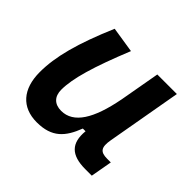

<svg xmlns="http://www.w3.org/2000/svg" viewBox="-133 -684 851 851"><g transform="rotate(45 293.0 -258.0)"><path d="M189 10.3C284.2 10.3 323.2 -36.6 353 -114.7H370.1C361.8 -33.2 399.4 4.9 487.8 4.9H528.8L546.9 -96.2H524.4C480 -96.2 468.3 -113.8 477.5 -166L539.6 -517.6H417L382.8 -325.2V-325.7C355 -181.2 307.1 -102.1 229.5 -102.1C187.5 -102.1 163.6 -126.5 163.6 -168.9C163.6 -239.7 193.4 -341.3 261.2 -508.3L140.1 -527.3C70.3 -364.3 41 -253.4 41 -156.7C41 -50.8 94.7 10.3 189 10.3Z"/></g></svg>

Font: Cascadia Code SemiBold
Style: Italic
Weight: 600
Italic angle: -10°
Monospace: yes
Designer: Aaron Bell
Foundry: Saja Typeworks
Version: Version 2404.023